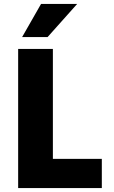

<svg xmlns="http://www.w3.org/2000/svg" viewBox="-20 -953 580 973"><path d="M72 0V-705H248V-148H496V0ZM92 -765 188 -933H371L221 -765Z"/></svg>

Font: Nunito Sans 7pt Condensed Black
Style: Regular
Weight: 900
Width: 3
Designer: Vernon Adams
Foundry: Vernon Adams
Version: Version 3.101;gftools[0.9.27]